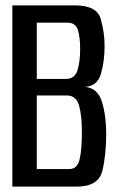

<svg xmlns="http://www.w3.org/2000/svg" viewBox="-20 -695 452 715"><path d="M26 0H265Q346.5 0 361 -58.5Q375.5 -117 375.5 -197Q375.5 -264.5 359.5 -316.2Q343.5 -368 296 -371.5Q342.5 -373.5 356 -420.5Q369.5 -467.5 369.5 -523.5Q369.5 -574.5 355 -624.8Q340.5 -675 259 -675H26ZM117 -65.5V-339.5H228.5Q264 -339.5 274.5 -301.8Q285 -264 285 -204Q285 -138 276.5 -101.8Q268 -65.5 238.5 -65.5ZM117 -401V-610.5H231Q261.5 -610.5 270 -583.5Q278.5 -556.5 278.5 -513Q278.5 -465.5 268.5 -433.2Q258.5 -401 225 -401Z"/></svg>

Font: Anybody Condensed
Style: Regular
Weight: 400
Width: 3
Designer: Tyler Finck
Foundry: Etcetera Type Company
Version: Version 1.113;gftools[0.9.25]